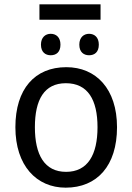

<svg xmlns="http://www.w3.org/2000/svg" viewBox="-20 -856 610 886"><path d="M444 -836H162V-765H444ZM214 -700C190 -700 169 -684 169 -650C169 -615 190 -601 214 -601C239 -601 259 -615 259 -650C259 -684 239 -700 214 -700ZM391 -700C367 -700 346 -684 346 -650C346 -615 367 -601 391 -601C416 -601 436 -615 436 -650C436 -684 416 -700 391 -700ZM520 -269C520 -446 423 -546 286 -546C141 -546 51 -446 51 -269C51 -91 149 10 283 10C428 10 520 -91 520 -269ZM141 -269C141 -396 184 -472 284 -472C385 -472 430 -396 430 -269C430 -142 385 -63 285 -63C185 -63 141 -142 141 -269Z"/></svg>

Font: Noto Sans Thai
Style: Regular
Weight: 400
Designer: Monotype Design Team
Foundry: Monotype Imaging Inc.
Version: Version 1.901